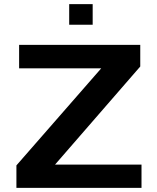

<svg xmlns="http://www.w3.org/2000/svg" viewBox="-20 -904 757 924"><path d="M59 0V-108L467 -575H72V-688H655V-584L245 -112H661V0ZM313 -785V-884H426V-785Z"/></svg>

Font: Saira Expanded SemiBold
Style: Regular
Weight: 600
Width: 7
Designer: Hector Gatti with collaboration of the Omnibus-Type team
Foundry: Omnibus-Type
Version: Version 1.100; ttfautohint (v1.8.3)